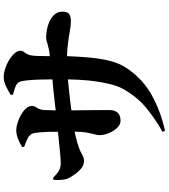

<svg xmlns="http://www.w3.org/2000/svg" viewBox="43 -890 914 1040"><g transform="rotate(-90 500.0 -370.0)"><path d="M507 -757 506 -769Q532 -785 556 -796Q580 -807 602 -807Q623 -807 648 -799Q673 -791 695 -777.5Q717 -764 731 -748Q745 -732 745 -717Q745 -704 738.5 -697Q732 -690 725.5 -676.5Q719 -663 717 -631Q716 -598 716 -571V-557Q737 -559 751 -562Q770 -566 781.5 -569.5Q793 -573 800.5 -575Q808 -577 815 -577Q850 -577 882.5 -567Q915 -557 936 -537.5Q957 -518 957 -490Q957 -459 942 -451Q927 -443 903 -443Q882 -443 853 -448.5Q824 -454 783 -459Q753 -463 716 -464Q713 -395 708 -338Q702 -275 688.5 -225Q675 -175 649 -138Q591 -53 504.5 -5Q418 43 312 67L306 53Q370 18 432 -32Q494 -82 537 -158Q556 -191 567.5 -243.5Q579 -296 585 -358Q589 -408 590 -459Q555 -456 519 -452Q473 -447 434 -442Q428 -441 422 -440Q422 -408 423 -379Q423 -338 423.5 -302Q424 -266 424 -235Q424 -205 409.5 -189.5Q395 -174 366 -174Q345 -174 327 -193Q309 -212 298.5 -238.5Q288 -265 288 -289Q288 -300 293 -317Q298 -334 303 -364Q306 -387 307 -423Q296 -420 285 -418Q245 -409 219 -399Q200 -392 182.5 -382Q165 -372 148 -372Q125 -372 105.5 -389Q86 -406 72.5 -426.5Q59 -447 54 -457Q48 -470 46 -491Q44 -512 46 -537L56 -540Q81 -516 97 -507Q113 -498 135 -498Q151 -498 181 -500.5Q211 -503 246 -507Q278 -510 306 -513Q306 -539 306 -561Q305 -587 303.5 -607Q302 -627 300 -639Q296 -661 279 -672Q262 -683 225 -696L224 -707Q245 -721 269 -730Q293 -739 315 -739Q331 -739 353 -732.5Q375 -726 396.5 -714Q418 -702 432 -687Q446 -672 446 -654Q446 -642 441 -634.5Q436 -627 431 -618Q426 -609 424 -590Q423 -575 423 -552Q422 -539 422 -525Q432 -526 443 -528Q492 -533 544 -539Q568 -541 590 -543Q590 -578 589 -608Q588 -662 581 -706Q578 -728 562 -737.5Q546 -747 507 -757Z"/></g></svg>

Font: Early Summer Mincho Heavy
Style: Regular
Weight: 900
Designer: GuiWonder
Version: Version 1.002